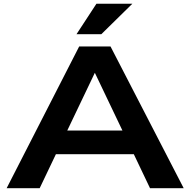

<svg xmlns="http://www.w3.org/2000/svg" viewBox="-20 -996 1008 1016"><path d="M189.9 0H15.1L398.9 -750H564.9L952.1 0H773.9L688 -180.2H275.9ZM490.2 -976.1H680.2L516.1 -814.9H384.8ZM335.9 -305.2H627.9L481.9 -610.8Z"/></svg>

Font: Mattone
Style: Regular
Weight: 400
Width: 6
Designer: Nunzio Mazzaferro
Foundry: Collletttivo
Version: Version 2.000;Glyphs 3.2 (3217)